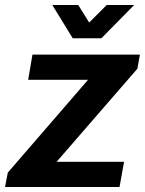

<svg xmlns="http://www.w3.org/2000/svg" viewBox="-39 -743 576 763"><path d="M-19 0 -8 -57 311 -426H73L90 -526H517L507 -470L186 -100H454L436 0ZM494 -723 364 -591H250L169 -723H272L337 -619H281L385 -723Z"/></svg>

Font: Archivo SemiBold SemiBold
Style: Italic
Weight: 600
Italic angle: -10°
Version: Version 2.001